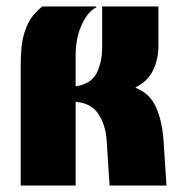

<svg xmlns="http://www.w3.org/2000/svg" viewBox="-20 -574 555 594"><path d="M44 0V-376Q44 -400 47 -431.5Q50 -463 64 -495.5Q78 -528 111 -554H278V-551Q253 -540 233.5 -499Q214 -458 214 -400V-307Q262 -314 279 -348Q296 -382 296 -427V-554H470V-430Q470 -392 454 -357.5Q438 -323 400 -304V-302Q444 -285 463 -241.5Q482 -198 486 -139L495 0H319L310 -139Q307 -186 285 -220.5Q263 -255 214 -259V0Z"/></svg>

Font: Tac One
Style: Regular
Weight: 400
Designer: Oluseyi Olusanya, David Udoh, Eyiyemi Adegbite, Mirko Velimirović
Version: Version 1.003; ttfautohint (v1.8.4.7-5d5b)